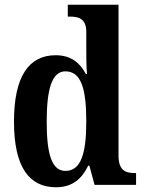

<svg xmlns="http://www.w3.org/2000/svg" viewBox="-20 -780 608 810"><path d="M216 10C285 10 325 -25 352 -81H357L379 0H554V-50H548C507 -50 480 -63 480 -124V-760H266V-710H274C311 -710 344 -702 344 -646V-581C344 -545 344 -501 347 -468H342C318 -514 280 -547 215 -547C103 -547 39 -460 39 -267C39 -75 103 10 216 10ZM256 -59C199 -59 177 -128 177 -267C177 -404 199 -479 256 -479C323 -479 344 -404 344 -268C344 -133 322 -59 256 -59Z"/></svg>

Font: Noto Serif Tamil Condensed
Style: Bold
Weight: 700
Width: 3
Designer: Indian Type Foundry, Tom Grace, and the Monotype Design Team
Foundry: Monotype Imaging Inc.
Version: Version 2.004